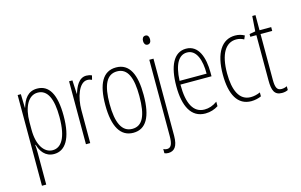

<svg xmlns="http://www.w3.org/2000/svg" viewBox="-112 -1022 2439 1558"><g transform="rotate(-15 1107.5 -242.5)"><path d="M235 -539C156 -539 122 -481 102 -414H100L97 -529H70V233H106V-30C106 -60 105 -86 103 -101H107C122 -47 159 10 233 10C327 10 387 -78 387 -270C387 -451 335 -539 235 -539ZM231 -506C314 -506 352 -421 352 -270C352 -88 298 -23 230 -23C157 -23 106 -102 106 -227V-291C106 -416 151 -506 231 -506Z M648 -537C584 -537 555 -470 538 -415H536L530 -529H502V0H538V-278C538 -381 576 -501 647 -501C661 -501 676 -497 685 -492L694 -527C679 -534 662 -537 648 -537Z M1058 -265C1058 -436 1012 -539 898 -539C788 -539 736 -444 736 -266C736 -84 792 10 899 10C1006 10 1058 -82 1058 -265ZM772 -266C772 -421 809 -506 898 -506C989 -506 1022 -416 1022 -266C1022 -100 984 -23 899 -23C812 -23 772 -107 772 -266Z M1166 -688C1166 -667 1176 -651 1195 -651C1214 -651 1225 -666 1225 -689C1225 -709 1217 -727 1196 -727C1174 -727 1166 -708 1166 -688ZM1131 242C1179 241 1211 211 1211 118V-529H1176V111C1176 177 1163 208 1128 208C1118 208 1107 205 1098 200V235C1106 239 1116 242 1131 242Z M1486 -539C1382 -539 1332 -432 1332 -264C1332 -97 1385 10 1504 10C1547 10 1583 -3 1613 -22V-60C1577 -34 1542 -23 1506 -23C1413 -23 1367 -109 1368 -269H1629V-302C1629 -425 1592 -539 1486 -539ZM1486 -507C1565 -507 1597 -413 1596 -300H1369C1375 -440 1418 -507 1486 -507Z M1890 10C1918 10 1951 3 1974 -8V-41C1947 -29 1920 -23 1894 -23C1798 -23 1757 -117 1757 -259C1757 -423 1811 -506 1899 -506C1922 -506 1944 -500 1963 -489L1976 -519C1953 -532 1927 -539 1898 -539C1787 -539 1721 -440 1721 -258C1721 -91 1775 10 1890 10Z M2152 -22C2112 -22 2102 -52 2102 -114V-497H2200V-529H2102V-656H2075L2066 -529L2016 -520V-497H2067V-116C2067 -33 2084 10 2147 10C2168 10 2184 6 2198 -1V-33C2187 -27 2169 -22 2152 -22Z"/></g></svg>

Font: Noto Sans Bengali ExtraCondensed ExtraLight
Style: Regular
Weight: 200
Width: 2
Designer: Joana Ranito - Universal Thirst; Jelle Bosma - Monotype Design Team
Foundry: Universal Thirst ehf.
Version: Version 3.000